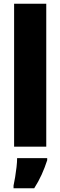

<svg xmlns="http://www.w3.org/2000/svg" viewBox="-20 -780 321 1021"><path d="M226 0H55V-760H226ZM231 72Q218 112 201.5 148.5Q185 185 162 221H52V207Q56 189 60.5 162Q65 135 68 108Q71 81 71 61H231Z"/></svg>

Font: Noto Sans Lao Looped Condensed Black
Style: Regular
Weight: 900
Width: 3
Designer: Mark Frömberg, Ben Mitchell
Foundry: The Fontpad Ltd
Version: Version 1.002; ttfautohint (v1.8.4.7-5d5b)